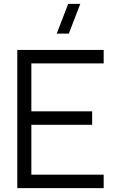

<svg xmlns="http://www.w3.org/2000/svg" viewBox="-20 -980 610 1000"><path d="M520 0H70V-720H520V-649.7H143.3V-400.3H460V-330H143.3V-70.3H520ZM275.5 -805H338.5L398.2 -960H335.2Z"/></svg>

Font: Manrope Variable Light
Style: Regular
Weight: 200
Designer: Mikhail Sharanda
Foundry: Mikhail Sharanda
Version: Version 4.505